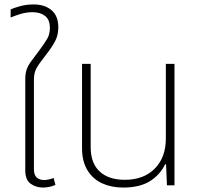

<svg xmlns="http://www.w3.org/2000/svg" viewBox="-20 -836 907 866"><path d="M174 10Q142 10 118 -7.5Q94 -25 94 -67V-479Q94 -506 101 -524.5Q108 -543 122 -561.5Q136 -580 156 -607Q179 -638 192 -659.5Q205 -681 205 -710Q205 -747 183.5 -764Q162 -781 127 -781Q98 -781 71 -772.5Q44 -764 28 -757V-793Q41 -800 70 -808Q99 -816 131 -816Q182 -816 212.5 -790Q243 -764 243 -713Q243 -676 227.5 -648Q212 -620 189 -591Q169 -565 156.5 -547.5Q144 -530 138.5 -514Q133 -498 133 -475V-73Q133 -47 145.5 -35.5Q158 -24 179 -24Q190 -24 202 -27Q214 -30 222 -33L230 -2Q217 4 202 7Q187 10 174 10Z M535 10Q483 10 441 -9Q399 -28 374.5 -68Q350 -108 350 -168V-548H389V-172Q389 -100 429.5 -62.5Q470 -25 543 -25Q628 -25 678 -75.5Q728 -126 728 -211V-548H767V0H733L729 -95H725Q700 -45 654 -17.5Q608 10 535 10Z"/></svg>

Font: Noto Sans Thai ExtraLight
Style: Regular
Weight: 200
Designer: Monotype Design Team
Foundry: Monotype Imaging Inc.
Version: Version 2.001; ttfautohint (v1.8.4.7-5d5b)